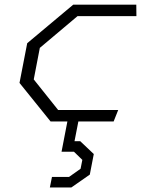

<svg xmlns="http://www.w3.org/2000/svg" viewBox="-20 -520 660 822"><path d="M196.5 0H268.5L243.5 129.5H296.5L332.5 164.5L325 202.5L275.5 237.5H202.5L193.5 282.5H285.5L364.5 227.5L381.5 139.5L323.5 84.5H299L315.5 0H466.5L486 -49H229L124.5 -180L150.5 -315L312 -451H564L563.5 -500H293.5L96.5 -335L63.5 -165Z"/></svg>

Font: Monaspace Krypton ExtraLight
Style: Italic
Weight: 200
Italic angle: -11°
Designer: Riley Cran & the Lettermatic Team
Foundry: Lettermatic
Version: Version 1.101 (Monaspace Krypton)